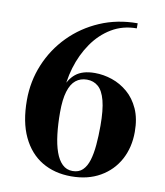

<svg xmlns="http://www.w3.org/2000/svg" viewBox="-85 -830 781 911"><g transform="rotate(10 305.0 -375.0)"><path d="M319 10Q238.5 10 178 -26.2Q117.5 -62.5 83.8 -133.8Q50 -205 50 -310Q50 -401 83.8 -482.2Q117.5 -563.5 179 -626Q240.5 -688.5 323.5 -724.2Q406.5 -760 504.5 -760V-735.5Q437.5 -735.5 384 -703.5Q330.5 -671.5 293 -617.2Q255.5 -563 235.5 -496Q215.5 -429 215.5 -359L215 -280.5Q215 -223 220.8 -174.8Q226.5 -126.5 239 -91Q251.5 -55.5 271.8 -35.8Q292 -16 321.5 -16Q351.5 -16 369.8 -33.8Q388 -51.5 397.8 -83.2Q407.5 -115 411.2 -157.5Q415 -200 415 -250Q415 -326.5 403.2 -371.2Q391.5 -416 369 -435.5Q346.5 -455 314.5 -455Q283 -455 260.8 -437.2Q238.5 -419.5 226.8 -381Q215 -342.5 215 -280.5H194Q194 -342.5 207.2 -390.5Q220.5 -438.5 253.5 -465.5Q286.5 -492.5 346 -492.5Q388 -492.5 429.2 -478.5Q470.5 -464.5 504.8 -435.2Q539 -406 559.8 -360Q580.5 -314 580.5 -250Q580.5 -175 548.8 -116.2Q517 -57.5 458.2 -23.8Q399.5 10 319 10Z"/></g></svg>

Font: Bodoni Moda 9pt
Style: Bold
Weight: 700
Designer: Owen Earl
Foundry: indestructible type
Version: Version 2.005